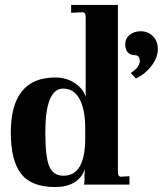

<svg xmlns="http://www.w3.org/2000/svg" viewBox="-20 -750 661 780"><path d="M164.1 -210.9Q164.1 -112.3 180.2 -74.2Q196.3 -36.1 237.8 -36.1Q325.7 -36.1 326.2 -186V-229Q326.2 -305.2 303.2 -347.7Q280.3 -390.1 236.8 -390.1Q164.1 -390.1 164.1 -210.9ZM526.9 -525.9Q509.8 -525.9 499 -537.6Q488.3 -549.8 488.8 -571.3Q488.8 -592.8 506.3 -607.9Q523.9 -623 552.2 -623Q580.1 -623 600.6 -603.5Q621.1 -584 621.1 -549.8Q621.1 -515.6 594.7 -481.4Q568.4 -447.8 532.2 -431.2L511.2 -453.1Q547.9 -478 547.9 -502Q547.9 -525.9 526.9 -525.9ZM23.9 -210.9Q23.9 -435.1 204.1 -435.1Q250 -435.1 283.7 -412.6Q317.4 -390.1 328.1 -356.9V-680.2Q328.1 -700.2 314.9 -700.2L269 -698.2V-730H459V-50.8Q459 -31.7 472.2 -32.2L505.9 -34.2V0H320.8Q322.8 -7.8 323.2 -16.1V-38.1Q323.2 -45.4 325.2 -63Q298.3 9.8 203.1 9.8Q107.9 9.8 65.9 -43.9Q23.9 -97.7 23.9 -210.9Z"/></svg>

Font: Unna-Bold
Style: Bold
Weight: 700
Designer: Jorge de Buen U.
Foundry: Omnibus-Type
Version: Version 2.006;PS 002.006;hotconv 1.0.70;makeotf.lib2.5.58329